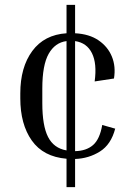

<svg xmlns="http://www.w3.org/2000/svg" viewBox="-20 -640 542 785"><path d="M451 -114Q434 -49 388.5 -20.5Q343 8 287 10V125H252V9Q157 1 110 -65.5Q63 -132 63 -238V-258Q63 -365 112 -431.5Q161 -498 252 -504V-620H287V-504Q345 -501 383 -475Q421 -449 437.5 -408.5Q454 -368 446 -319L367 -307Q377 -380 356 -422.5Q335 -465 287 -472V-22Q333 -23 360.5 -47Q388 -71 398 -129ZM153 -218Q153 -126 176.5 -80Q200 -34 252 -25V-472Q205 -466 179 -420Q153 -374 153 -278Z"/></svg>

Font: Inria Serif
Style: Regular
Weight: 400
Designer: Black Foundry Team
Foundry: Black Foundry
Version: Version 1.000; ttfautohint (v1.8.3)